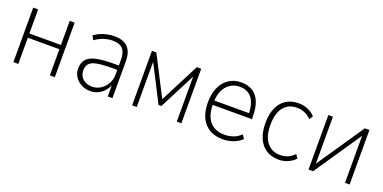

<svg xmlns="http://www.w3.org/2000/svg" viewBox="-16 -1050 3213 1612"><g transform="rotate(20 1591.0 -243.5)"><path d="M89 0V-487H133V-272H415V-487H459V0H415V-234H133V0Z M777 8Q731 8 695 -12Q659 -32 638.5 -64.5Q618 -97 618 -135Q618 -189 645.5 -220Q673 -251 732 -263.5Q791 -276 887 -276H941V-237H889Q826 -237 782.5 -232.5Q739 -228 713 -216.5Q687 -205 675.5 -185.5Q664 -166 664 -137Q664 -89 696.5 -60.5Q729 -32 779 -32Q820 -32 854.5 -54Q889 -76 910 -113.5Q931 -151 931 -198V-329Q931 -394 902.5 -424.5Q874 -455 814 -455Q773 -455 734.5 -442.5Q696 -430 656 -402L636 -439Q661 -457 690.5 -469.5Q720 -482 751.5 -488.5Q783 -495 813 -495Q865 -495 901 -477.5Q937 -460 955.5 -423.5Q974 -387 974 -329V0H932V-114H937Q926 -79 903 -51.5Q880 -24 848 -8Q816 8 777 8Z M1150 0V-487H1189L1370 -135L1551 -487H1590V0H1549V-429H1563L1383 -79H1357L1178 -429H1191V0Z M1960 8Q1894 8 1844 -20Q1794 -48 1766.5 -103.5Q1739 -159 1739 -243Q1739 -319 1764.5 -375.5Q1790 -432 1837 -463.5Q1884 -495 1948 -495Q2010 -495 2052 -467Q2094 -439 2114.5 -386Q2135 -333 2135 -258V-235H1768V-274H2113L2095 -258Q2095 -356 2057.5 -406Q2020 -456 1947 -456Q1898 -456 1861 -431Q1824 -406 1804 -360Q1784 -314 1784 -248V-242Q1784 -172 1805.5 -125.5Q1827 -79 1866.5 -56Q1906 -33 1959 -33Q1998 -33 2035.5 -45Q2073 -57 2107 -89L2129 -55Q2097 -24 2052 -8Q2007 8 1960 8Z M2460 8Q2395 8 2348.5 -22Q2302 -52 2277 -108.5Q2252 -165 2252 -245Q2252 -323 2277 -379.5Q2302 -436 2348.5 -465.5Q2395 -495 2460 -495Q2504 -495 2542.5 -478.5Q2581 -462 2608 -432L2587 -399Q2561 -427 2528.5 -441Q2496 -455 2461 -455Q2382 -455 2339.5 -400.5Q2297 -346 2297 -243Q2297 -142 2340 -87.5Q2383 -33 2460 -33Q2496 -33 2527.5 -46.5Q2559 -60 2585 -87L2607 -54Q2580 -25 2541.5 -8.5Q2503 8 2460 8Z M2726 0V-487H2767V-44H2751L3052 -487H3093V0H3052V-444H3068L2767 0Z"/></g></svg>

Font: Nunito Sans 10pt SemiCondensed ExtraLight
Style: Regular
Weight: 250
Width: 4
Designer: Vernon Adams
Foundry: Vernon Adams
Version: Version 3.101;gftools[0.9.27]